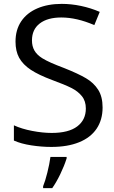

<svg xmlns="http://www.w3.org/2000/svg" viewBox="-20 -744 587 985"><path d="M51.3 -22.9V-101.1Q91.8 -82.5 145.5 -72.3Q199.2 -62 245.1 -62Q332 -62 376.2 -95.5Q420.4 -128.9 420.4 -187.5Q420.4 -225.6 400.1 -250.7Q379.9 -275.9 345.7 -293Q311.5 -310.1 247.6 -333.5Q178.2 -359.4 137.9 -386Q97.7 -412.6 78.1 -447.8Q59.6 -481.9 59.6 -530.3Q59.6 -591.3 88.9 -634.8Q118.2 -678.2 171.9 -701.2Q225.6 -724.1 296.9 -724.1Q345.2 -724.1 395.3 -713.6Q445.3 -703.1 491.7 -683.1L463.9 -615.2Q373.5 -654.3 294.4 -654.3Q223.6 -654.3 183.8 -623.5Q144 -592.8 144 -536.6Q144 -506.8 156.5 -484.9Q168.9 -462.9 196.8 -445.3Q215.8 -433.6 242.2 -421.9Q268.6 -410.2 310.1 -394.5Q381.3 -366.2 421.4 -342.5Q461.4 -318.8 483.9 -283.2Q506.3 -247.6 506.3 -192.9Q506.3 -129.4 475.6 -83.7Q444.8 -38.1 385.7 -14.2Q326.7 9.8 243.2 9.8Q192.9 9.8 140.6 1.7Q88.4 -6.3 51.3 -22.9ZM238.8 61H321.8V68.8Q309.1 108.4 289.3 149.4Q269.5 190.4 248 221.2H201.2V211.4Q211.9 185.5 222.9 141.4Q233.9 97.2 238.8 61Z"/></svg>

Font: Viking Open Sans
Style: Regular
Weight: 400
Foundry: Ascender Corporation
Version: Version 2.001